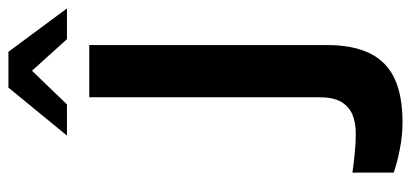

<svg xmlns="http://www.w3.org/2000/svg" viewBox="-280 -690 976 456"><g transform="rotate(-90 208.0 -462.0)"><path d="M145 6Q114 6 81 -0.5Q48 -7 26 -15V-113Q47 -110 72 -107.5Q97 -105 118 -105Q146 -105 165 -113.5Q184 -122 194.5 -140.5Q205 -159 205 -192V-738H329V-174Q329 -112 309.5 -72Q290 -32 249.5 -13Q209 6 145 6ZM114 -791 228 -930H313L416 -791H343L268 -874L188 -791Z"/></g></svg>

Font: Exo Thin SemiBold
Style: Regular
Weight: 600
Version: Version 2.000